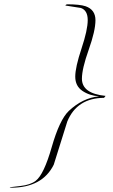

<svg xmlns="http://www.w3.org/2000/svg" viewBox="-20 -742 525 893"><path d="M284 -718Q289 -721 291 -722Q351 -722 378 -713Q424 -697 424 -648Q424 -599 392.5 -510.5Q361 -422 361 -376Q361 -307 471 -296L464 -287Q338 -286 293 -177L230 24Q177 131 31 131Q27 131 25 129Q30 128 75.5 123Q121 118 146 99Q184 70 220.5 -57.5Q257 -185 300 -226Q365 -287 441 -294Q396 -297 363 -319.5Q330 -342 330 -385.5Q330 -429 359 -516Q388 -603 388 -648.5Q388 -694 356 -705Q329 -709 286 -716Z"/></svg>

Font: Ruthie
Style: Regular
Weight: 400
Designer: Robert E. Leuschke
Foundry: Robert E. Leuschke
Version: Version 1.003